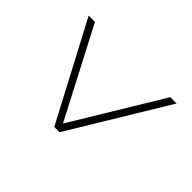

<svg xmlns="http://www.w3.org/2000/svg" viewBox="-113 -665 624 624"><g transform="rotate(-45 199.5 -353.0)"><path d="M367 -151V-180L60 -366L367 -526V-555L32 -378V-354Z"/></g></svg>

Font: Noto Sans Sinhala ExtraCondensed Thin
Style: Regular
Weight: 100
Width: 2
Designer: Jelle Bosma - Monotype Design Team
Foundry: Monotype Imaging Inc.
Version: Version 2.006